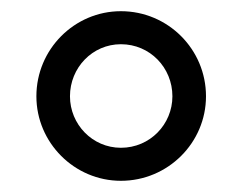

<svg xmlns="http://www.w3.org/2000/svg" viewBox="-20 -734 433 343"><path d="M45 -562C45 -479 113 -411 196 -411C280 -411 348 -479 348 -562C348 -646 280 -714 196 -714C113 -714 45 -646 45 -562ZM105 -562C105 -613 145 -655 196 -655C248 -655 288 -613 288 -562C288 -512 248 -470 196 -470C145 -470 105 -512 105 -562Z"/></svg>

Font: Rationale One
Style: Regular
Weight: 400
Designer: Cyreal (www.cyreal.org)
Foundry: Cyreal (www.cyreal.org)
Version: Version 1.001